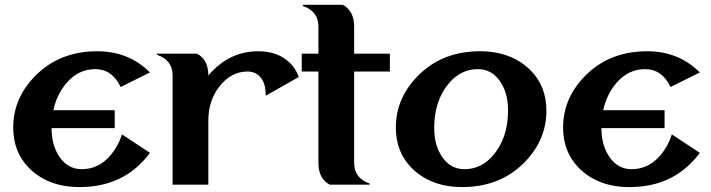

<svg xmlns="http://www.w3.org/2000/svg" viewBox="-20 -757 2913 787"><path d="M306.2 9.8Q176.3 9.8 98.1 -69.3Q34.2 -134.3 34.2 -234.4Q34.2 -360.4 133.8 -455.1Q231 -546.9 379.4 -546.9Q507.8 -546.9 594.7 -460L474.6 -400.4Q439.5 -473.6 370.6 -473.6Q300.8 -473.6 252 -416Q212.4 -369.1 198.7 -305.2H450.2V-231.9H191.4Q191.4 -160.6 224.6 -112.8Q259.3 -63.5 314.9 -63.5Q384.8 -63.5 433.6 -121.1Q464.8 -158.2 480 -206.1L594.7 -130.4Q576.2 -105.5 551.8 -82Q456.1 9.8 306.2 9.8Z M687.5 0V-447.3Q687.5 -510.7 624 -532.2V-537.1H787.1Q834 -513.2 834 -447.3Q917.5 -546.9 1039.1 -546.9Q1119.1 -546.9 1167.5 -500Q1192.4 -476.1 1204.6 -441.4L1069.3 -364.7Q1069.3 -409.2 1053.2 -433.1Q1032.2 -463.9 995.1 -463.9Q924.8 -463.9 876 -397.9Q834 -341.8 834 -262.7V0Z M1332 0Q1285.2 -23.9 1285.2 -89.8V-463.9H1216.8V-537.1H1285.2V-647.5Q1285.2 -710.9 1221.7 -732.4V-737.3H1384.8Q1431.6 -713.4 1431.6 -647.5V-537.1H1578.1V-463.9H1431.6V-89.8Q1431.6 -26.4 1495.1 -4.9V0Z M1883.3 -63.5Q1953.1 -63.5 2002 -121.1Q2062.5 -192.9 2062.5 -304.7Q2062.5 -376.5 2029.3 -424.3Q1994.6 -473.6 1939 -473.6Q1869.1 -473.6 1820.3 -416Q1759.8 -344.2 1759.8 -232.4Q1759.8 -160.6 1793 -112.8Q1827.6 -63.5 1883.3 -63.5ZM1874.5 9.8Q1745.6 9.8 1666.5 -69.3Q1602.5 -134.3 1602.5 -234.4Q1602.5 -360.4 1702.1 -455.1Q1799.3 -546.9 1947.8 -546.9Q2076.7 -546.9 2155.8 -467.8Q2219.7 -402.8 2219.7 -302.7Q2219.7 -176.8 2120.1 -82Q2022.9 9.8 1874.5 9.8Z M2560.1 9.8Q2430.2 9.8 2352.1 -69.3Q2288.1 -134.3 2288.1 -234.4Q2288.1 -360.4 2387.7 -455.1Q2484.9 -546.9 2633.3 -546.9Q2761.7 -546.9 2848.6 -460L2728.5 -400.4Q2693.4 -473.6 2624.5 -473.6Q2554.7 -473.6 2505.9 -416Q2466.3 -369.1 2452.6 -305.2H2704.1V-231.9H2445.3Q2445.3 -160.6 2478.5 -112.8Q2513.2 -63.5 2568.8 -63.5Q2638.7 -63.5 2687.5 -121.1Q2718.8 -158.2 2733.9 -206.1L2848.6 -130.4Q2830.1 -105.5 2805.7 -82Q2710 9.8 2560.1 9.8Z"/></svg>

Font: Berenika
Style: Bold
Weight: 700
Designer: Wojciech Kalinowski "wmk69" (wmk69@o2.pl)
Foundry: Wojciech Kalinowski "wmk69" (wmk69@o2.pl)
Version: Version 3.1.0; 2021-05-14